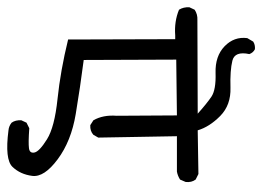

<svg xmlns="http://www.w3.org/2000/svg" viewBox="-120 -640 738 541"><g transform="rotate(90 249.5 -369.0)"><path d="M345.7 -23.4Q334 -24.4 324.2 -32.2Q316.4 -43 317.4 -59.6L324.2 -74.2L339.8 -82Q380.9 -79.1 396 -81.1Q411.1 -83 408.2 -96.7Q405.3 -110.4 371.1 -131.8Q336.9 -153.3 257.3 -161.6Q177.7 -169.9 89.8 -191.4L88.9 -493.2H78.1Q39.1 -490.2 5.9 -503.9Q-2 -516.6 -1 -533.2L5.9 -547.9Q18.6 -556.6 35.2 -555.7L298.8 -556.6Q270.5 -582 251 -595.2Q231.4 -608.4 184.1 -606.9Q136.7 -605.5 108.9 -632.3Q81.1 -659.2 85.9 -696.3L95.7 -712.9Q104.5 -718.8 117.2 -717.8Q127 -712.9 130.9 -702.1Q122.1 -661.1 149.4 -654.3Q176.8 -647.5 225.6 -648.9Q274.4 -650.4 305.2 -620.1Q335.9 -589.8 345.7 -556.6L468.8 -558.6L484.4 -550.8Q493.2 -539.1 491.2 -522.5L484.4 -506.8Q473.6 -500 461.9 -498H362.3L366.2 -276.4L358.4 -262.7Q347.7 -252.9 331.1 -253.9L317.4 -262.7Q301.8 -290 304.7 -328.1L303.7 -498L146.5 -496.1L147.5 -235.4Q223.6 -225.6 299.8 -212.9Q376 -200.2 427.2 -162.1Q478.5 -124 474.1 -90.3Q469.7 -56.6 448.7 -34.7Q427.7 -12.7 345.7 -23.4Z"/></g></svg>

Font: NaikaiFont
Style: Regular
Weight: 400
Version: Version 1.67